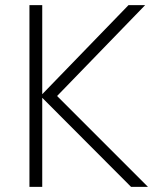

<svg xmlns="http://www.w3.org/2000/svg" viewBox="-20 -730 627 750"><path d="M492 0 145 -348V0H95V-710H145V-362L482 -710H547L203 -355L558 0Z"/></svg>

Font: Geist ExtLt
Style: Regular
Weight: 400
Designer: Basement.studio, Andrés Briganti, Mateo Zaragoza
Foundry: Basement.studio, Vercel, Andrés Briganti, Guido Ferreyra, Mateo Zaragoza
Version: Version 1.401